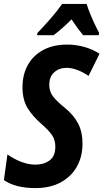

<svg xmlns="http://www.w3.org/2000/svg" viewBox="-29 -952 529 982"><path d="M152 10Q50 10 -9 -31L9 -162Q40 -140 77.5 -125Q115 -110 153 -110Q195 -110 224.5 -131.5Q254 -153 254 -201Q254 -235 238 -259.5Q222 -284 183 -318Q139 -356 112.5 -398.5Q86 -441 86 -506Q86 -569 112.5 -618Q139 -667 190.5 -695.5Q242 -724 316 -724Q359 -724 402 -712Q445 -700 480 -677L424 -564Q394 -584 365.5 -594.5Q337 -605 311 -605Q274 -605 248.5 -582.5Q223 -560 223 -518Q223 -485 241 -460.5Q259 -436 301 -402Q348 -364 370.5 -320.5Q393 -277 393 -217Q393 -151 364 -99.5Q335 -48 281 -19Q227 10 152 10ZM162 -783Q194 -816 228.5 -855.5Q263 -895 289 -932H414Q420 -912 431 -884.5Q442 -857 454.5 -830.5Q467 -804 478 -784L476 -772H396Q383 -788 367.5 -809Q352 -830 337 -853Q287 -803 245 -772H161Z"/></svg>

Font: Noto Sans Condensed
Style: Bold Italic
Weight: 700
Width: 3
Italic angle: -12°
Designer: Monotype Design Team
Foundry: Monotype Imaging Inc.
Version: Version 2.013; ttfautohint (v1.8.4.7-5d5b)